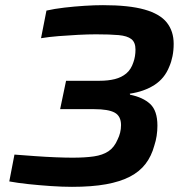

<svg xmlns="http://www.w3.org/2000/svg" viewBox="-20 -716 713 744"><path d="M259 8Q222 8 177.5 5Q133 2 90.5 -2.5Q48 -7 16 -13L36 -117Q75 -114 116.5 -111Q158 -108 196 -106.5Q234 -105 261 -105Q310 -105 344 -110Q378 -115 400.5 -130Q423 -145 436 -176Q442 -188 445.5 -202Q449 -216 449 -231Q449 -266 424.5 -279.5Q400 -293 345 -293H213L236 -403H366Q399 -403 425 -409.5Q451 -416 469.5 -431.5Q488 -447 497 -475Q501 -486 503 -498.5Q505 -511 505 -524Q505 -552 489 -564.5Q473 -577 439.5 -580Q406 -583 352 -583Q321 -583 282.5 -581Q244 -579 206.5 -576Q169 -573 139 -568L160 -675Q191 -682 229.5 -686.5Q268 -691 307.5 -693.5Q347 -696 379 -696Q480 -696 540 -679Q600 -662 626.5 -628.5Q653 -595 653 -546Q653 -521 648.5 -498.5Q644 -476 636 -458Q618 -412 578 -386.5Q538 -361 483 -353L484 -349Q534 -339 562 -313Q590 -287 590 -229Q590 -209 587 -189.5Q584 -170 578 -152Q567 -111 544 -81Q521 -51 483.5 -31.5Q446 -12 391 -2Q336 8 259 8Z"/></svg>

Font: Saira SemiExpanded SemiBold
Style: Italic
Weight: 600
Width: 6
Italic angle: -12°
Designer: Hector Gatti with collaboration of the Omnibus-Type team
Foundry: Omnibus-Type
Version: Version 1.101